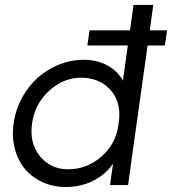

<svg xmlns="http://www.w3.org/2000/svg" viewBox="-20 -750 697 778"><path d="M657.2 -627 647.9 -565.9H578.1L515.1 -117.2L499 0H425.8L438 -86.9Q408.2 -43 357.7 -17.6Q307.1 7.8 246.1 7.8Q196.3 7.8 153.8 -11.2Q111.3 -30.3 82.5 -63.7Q53.7 -97.2 40.5 -145.8Q27.3 -194.3 35.2 -250Q43 -305.7 69.6 -354.2Q96.2 -402.8 134.3 -436.3Q172.4 -469.7 220.2 -488.8Q268.1 -507.8 317.9 -507.8Q374 -507.8 416 -484.4Q458 -460.9 478 -422.9L498 -565.9H334L342.8 -627H506.8L521 -730H601.1L586.9 -627ZM109.9 -250Q98.6 -169.9 141.8 -116.9Q185.1 -64 255.9 -64Q330.6 -64 389.6 -114.3Q448.7 -164.6 460 -244.1L462.9 -267.1Q469.2 -342.3 424.8 -388.7Q380.4 -435.1 308.1 -435.1Q237.3 -435.1 179.2 -382.3Q121.1 -329.6 109.9 -250Z"/></svg>

Font: Human Sans
Style: Italic
Weight: 400
Italic angle: -8°
Designer: Tim Radville
Foundry: Continuum
Version: Version 1.000;FEAKit 1.0